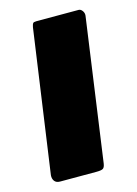

<svg xmlns="http://www.w3.org/2000/svg" viewBox="-88 -581 451 632"><g transform="rotate(-15 137.0 -265.0)"><path d="M192 -21Q190 -7 184 -3.5Q178 0 162 0H38Q25 0 19 -8Q13 -16 14 -28L83 -514Q85 -524 87.5 -527Q90 -530 99 -530H243Q250 -530 255.5 -522.5Q261 -515 260 -506Z"/></g></svg>

Font: Libre Franklin ExtraBold
Style: Italic
Weight: 800
Italic angle: -8°
Designer: Pablo Impallari, Rodrigo Fuenzalida, Nhung Nguyen
Foundry: Impallari Type
Version: Version 3.000